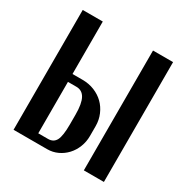

<svg xmlns="http://www.w3.org/2000/svg" viewBox="-161 -834 941 970"><g transform="rotate(30 310.0 -349.5)"><path d="M222 -393Q260 -393 292 -380Q324 -367 347 -344.5Q370 -322 383.5 -290.5Q397 -259 397 -223V-166Q397 -132 385 -101.5Q373 -71 352 -48.5Q331 -26 303 -13Q275 0 243 0H47V-699H164V-393ZM574 -699V0H457V-699ZM280 -223Q280 -287 263.5 -317Q247 -347 213 -347H164V-47H221Q253 -47 266.5 -73Q280 -99 280 -166Z"/></g></svg>

Font: Moniqa ExtBd Paragraph
Style: Regular
Weight: 800
Designer: Rajesh Rajput
Foundry: Rajesh Rajput
Version: Version 1.000